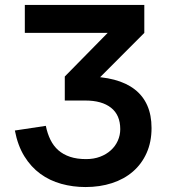

<svg xmlns="http://www.w3.org/2000/svg" viewBox="-20 -740 692 775"><path d="M591.7 -223.2Q591.7 -166.8 571.8 -122.5Q552 -78.1 516.5 -47.5Q481 -16.8 432.1 -0.9Q383.2 15 325 15Q274.3 15 227.6 2.1Q180.8 -10.8 143 -38.3Q105.2 -65.8 78.4 -109.1Q51.6 -152.4 40 -213.2L165 -232Q171.3 -200.8 183.6 -175.8Q195.9 -150.8 215.5 -133.5Q235.2 -116.3 262.7 -107.1Q290.2 -97.8 327.5 -97.8Q358.8 -97.8 384.1 -107.4Q409.4 -116.9 427.5 -133.5Q445.7 -150 455.5 -172Q465.4 -194.1 465.4 -218.6Q465.4 -275.7 428.3 -305Q391.2 -334.2 325 -334.2H241.5V-431.2H327.5Q391.8 -431.2 440.9 -418.2Q490.1 -405.2 523.6 -379.3Q557.1 -353.5 574.4 -314.5Q591.7 -275.5 591.7 -223.2ZM80.2 -720H562.5V-607.2H80.2ZM414.6 -607.2H562.5L291.8 -335.8L241.5 -431.2Z"/></svg>

Font: Vela Sans GX ExtLt
Style: Regular
Weight: 200
Designer: Principal design: Mikhail Sharanda - project Manrope.
Design modification: Ravid Balaliev
Foundry: Mikhail Sharanda
Version: Version 1.001